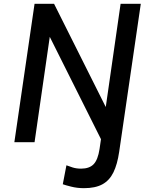

<svg xmlns="http://www.w3.org/2000/svg" viewBox="-20 -743 782 1003"><path d="M418.5 240Q383.5 240 351.8 232Q320 224 308 219.5L327 120.5Q340 125.5 359.5 131.8Q379 138 403.5 138Q447 138 469.2 114.8Q491.5 91.5 500 35.5L507.5 -16L240 -550.5L160.5 0H55L160.5 -723H262.5L532.5 -184L610 -723H715.5L602.5 50.5Q593 115.5 572.5 157.5Q552 199.5 515 219.8Q478 240 418.5 240Z"/></svg>

Font: Public Sans Thin Medium
Style: Italic
Weight: 500
Italic angle: -8°
Version: Version 2.001